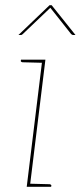

<svg xmlns="http://www.w3.org/2000/svg" viewBox="-20 -720 311 740"><path d="M83 0 143 -490H155L95 0ZM92 0 94 -12 171 -10Q173 -10 175.5 -8.5Q178 -7 178 -5L177 0ZM146 -490 144 -478 67 -480Q65 -480 62.5 -481.5Q60 -483 60 -485L61 -490ZM51 -585 171 -700H179L271 -585H262Q258 -585 254 -589L174 -690L68 -589Q67 -588 65 -586.5Q63 -585 60 -585Z"/></svg>

Font: Aleo Thin
Style: Italic
Weight: 250
Italic angle: -7°
Designer: Alessio Laiso
Foundry: Alessio Laiso
Version: Version 2.001;gftools[0.9.29]